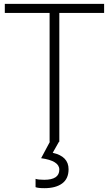

<svg xmlns="http://www.w3.org/2000/svg" viewBox="-20 -734 564 994"><path d="M209 196.8Q287.1 196.8 287.1 144Q287.1 98.1 192.9 85L238.3 0H236.8V-667H4.9V-713.9H519V-667H287.1V0H285.2L252.9 57.1Q335 75.2 335 142.1Q335 191.4 301.8 215.8Q268.6 240.2 210 240.2Q176.8 240.2 164.1 234.9V191.9Q178.7 196.8 209 196.8Z"/></svg>

Font: OpenSans-Light
Style: Regular
Weight: 300
Foundry: Ascender Corporation
Version: Version 1.10